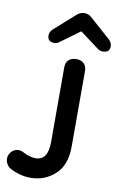

<svg xmlns="http://www.w3.org/2000/svg" viewBox="-99 -950 638 1021"><g transform="rotate(10 220.0 -440.0)"><path d="M141 -712C152 -712 161 -715 168 -722L272 -798L374 -722C383 -715 392 -712 402 -712C427 -712 440 -723 440 -746C440 -757 436 -767 427 -778L310 -882C289 -901 257 -901 234 -882L117 -778C108 -767 104 -757 104 -747C104 -724 116 -712 141 -712ZM141 16C192 16 236 -1 273 -35C310 -68 328 -119 328 -187V-595C328 -627 307 -648 272 -648C237 -648 216 -627 216 -595V-190C216 -124 194 -91 149 -91C128 -91 104 -98 78 -112C71 -116 62 -118 53 -118C25 -118 0 -93 0 -62C0 -47 9 -27 24 -16C60 5 100 16 141 16Z"/></g></svg>

Font: Dongle
Style: Regular
Weight: 400
Designer: Yanghee Ryu
Foundry: Yanghee Ryu
Version: Version 2.000